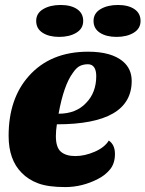

<svg xmlns="http://www.w3.org/2000/svg" viewBox="-20 -740 591 780"><path d="M422 -169Q447 -152 447 -114.5Q447 -77 428 -53Q409 -29 378 -13Q314 20 245 20Q176 20 135.5 5Q95 -10 68 -38Q15 -91 15 -188Q15 -339 97 -431Q185 -530 338 -530Q433 -530 480 -490Q515 -460 515 -411Q515 -235 211 -235Q207 -209 207 -187Q207 -141 227.5 -123.5Q248 -106 286 -106Q324 -106 364.5 -123.5Q405 -141 422 -169ZM218 -278Q289 -278 330 -322Q371 -364 371 -431Q371 -454 362.5 -466.5Q354 -479 337 -479Q320 -479 305.5 -472.5Q291 -466 276 -444Q239 -394 218 -278ZM226 -719.8Q268 -719.8 293 -703Q318 -686.1 318 -654.9Q318 -623.8 290 -606.9Q262 -590.1 220.5 -590.1Q179 -590.1 153 -606.9Q127 -623.8 127 -654.9Q127 -686.1 155.5 -703Q184 -719.8 226 -719.8ZM459 -719.8Q501 -719.8 526 -703Q551 -686.1 551 -654.9Q551 -623.8 523 -606.9Q495 -590.1 453.5 -590.1Q412 -590.1 386 -606.9Q360 -623.8 360 -654.9Q360 -686.1 388.5 -703Q417 -719.8 459 -719.8Z"/></svg>

Font: Sansita One
Style: Regular
Weight: 400
Designer: Pablo Cosgaya
Foundry: Omnibus-Type
Version: Version 1.001